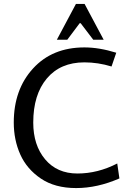

<svg xmlns="http://www.w3.org/2000/svg" viewBox="-20 -944 652 976"><path d="M149 -321Q149 -206 209.5 -134Q270 -62 373.5 -62Q477 -62 576 -113L587 -37Q475 12 367 12Q259 12 187.5 -36.5Q116 -85 83 -159Q50 -233 50 -321Q50 -489 148 -596Q246 -703 409 -703Q484 -703 571 -676L547 -606Q478 -627 409 -627Q287 -627 218 -545Q149 -463 149 -321ZM507 -742H454L390 -826H385L322 -742H269L366 -924H410Z"/></svg>

Font: Average Sans
Style: Regular
Weight: 400
Designer: Eduardo Rodriguez Tunni
Foundry: Eduardo Rodriguez Tunni
Version: Version 1.001